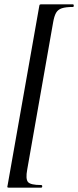

<svg xmlns="http://www.w3.org/2000/svg" viewBox="-20 -745 359 882"><path d="M20 117Q15 117 14 115Q13 113 15 106L160 -715Q161 -722 162.5 -723.5Q164 -725 169 -725Q207 -725 249 -725Q291 -725 315 -725Q319 -725 319 -719Q319 -713 315 -713Q282 -713 264 -707Q246 -701 237.5 -686Q229 -671 224 -642L105 34Q97 77 108.5 91Q120 105 169 105Q174 105 174 111Q174 117 169 117Q144 117 101.5 117Q59 117 20 117Z"/></svg>

Font: Cormorant Infant Light SemiBold
Style: Italic
Weight: 600
Italic angle: -10°
Version: Version 4.001